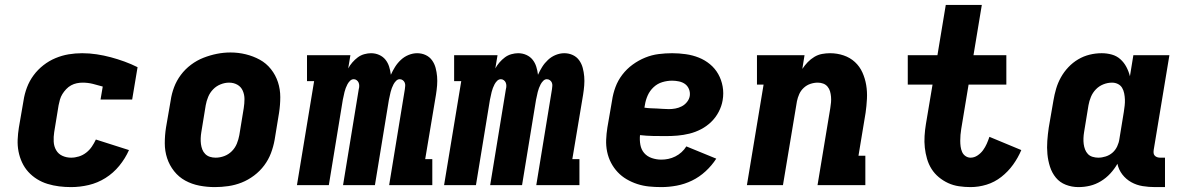

<svg xmlns="http://www.w3.org/2000/svg" viewBox="-20 -755 4840 783"><path d="M270 8Q245 8 221 5Q197 2 174 -5Q151 -12 131 -24.5Q111 -37 95.5 -54Q80 -71 70 -92.5Q60 -114 55.5 -137.5Q51 -161 52 -185.5Q53 -210 57 -235L76 -345Q80 -372 90 -398.5Q100 -425 117 -448Q134 -471 157 -489Q180 -507 206.5 -518Q233 -529 260 -533.5Q287 -538 315 -538Q345 -538 374.5 -533.5Q404 -529 432 -521.5Q460 -514 487.5 -504Q515 -494 541 -481L519 -349H390L399 -402Q379 -408 358.5 -413Q338 -418 317 -418Q305 -418 293 -415.5Q281 -413 270 -407Q259 -401 250 -391.5Q241 -382 234.5 -371.5Q228 -361 224.5 -349Q221 -337 219 -326L201 -216Q198 -197 199 -177.5Q200 -158 209 -142.5Q218 -127 234.5 -119.5Q251 -112 270 -112Q286 -112 302 -117Q318 -122 331.5 -132.5Q345 -143 354.5 -157Q364 -171 371 -186L506 -143Q491 -109 466.5 -79Q442 -49 410 -29Q378 -9 342 -0.5Q306 8 270 8Z M856 8Q824 8 793 2Q762 -4 735.5 -18.5Q709 -33 690 -57Q671 -81 661.5 -110Q652 -139 652 -171Q652 -203 657 -235L676 -345Q680 -373 690 -399.5Q700 -426 717.5 -449.5Q735 -473 759 -491Q783 -509 810 -519.5Q837 -530 864.5 -535.5Q892 -541 920 -541Q952 -541 982.5 -533.5Q1013 -526 1039.5 -511.5Q1066 -497 1085 -473Q1104 -449 1113.5 -420Q1123 -391 1123 -359Q1123 -327 1118 -295L1100 -185Q1095 -157 1085 -130.5Q1075 -104 1057.5 -80.5Q1040 -57 1016 -39Q992 -21 965.5 -10.5Q939 0 911 4Q883 8 856 8ZM859 -112Q877 -112 894.5 -118.5Q912 -125 925.5 -138.5Q939 -152 946 -169.5Q953 -187 956 -204L974 -314Q977 -333 977 -351Q977 -369 970 -385Q963 -401 948 -409.5Q933 -418 914 -418Q897 -418 879.5 -411Q862 -404 849 -390.5Q836 -377 829 -360Q822 -343 819 -326L801 -216Q799 -204 798.5 -191.5Q798 -179 799.5 -167.5Q801 -156 805 -145.5Q809 -135 817 -127Q825 -119 836 -115.5Q847 -112 859 -112Z M1191 0 1261 -424H1232V-530H1409L1400 -476Q1407 -489 1417 -500.5Q1427 -512 1439 -521Q1451 -530 1465.5 -534Q1480 -538 1493 -538Q1511 -538 1526.5 -531Q1542 -524 1552 -511.5Q1562 -499 1567 -483Q1572 -467 1574 -450Q1581 -466 1591 -482Q1601 -498 1615 -511Q1629 -524 1646.5 -531Q1664 -538 1681 -538Q1700 -538 1716 -530.5Q1732 -523 1742 -509Q1752 -495 1756.5 -478Q1761 -461 1762.5 -443Q1764 -425 1762.5 -406.5Q1761 -388 1758 -369L1714 -106H1743V0H1567L1631 -391Q1632 -398 1632.5 -405Q1633 -412 1630.5 -418Q1628 -424 1622.5 -428Q1617 -432 1610 -432Q1602 -432 1595.5 -425.5Q1589 -419 1585 -411.5Q1581 -404 1578 -396Q1575 -388 1573 -380Q1571 -372 1569.5 -364Q1568 -356 1566 -348L1509 0H1379L1443 -391Q1445 -398 1445 -405Q1445 -412 1442.5 -418Q1440 -424 1434.5 -428Q1429 -432 1423 -432Q1414 -432 1407.5 -425.5Q1401 -419 1397 -411.5Q1393 -404 1390 -396Q1387 -388 1385 -380Q1383 -372 1381.5 -364Q1380 -356 1378 -348L1321 0Z M1791 0 1861 -424H1832V-530H2009L2000 -476Q2007 -489 2017 -500.5Q2027 -512 2039 -521Q2051 -530 2065.5 -534Q2080 -538 2093 -538Q2111 -538 2126.5 -531Q2142 -524 2152 -511.5Q2162 -499 2167 -483Q2172 -467 2174 -450Q2181 -466 2191 -482Q2201 -498 2215 -511Q2229 -524 2246.5 -531Q2264 -538 2281 -538Q2300 -538 2316 -530.5Q2332 -523 2342 -509Q2352 -495 2356.5 -478Q2361 -461 2362.5 -443Q2364 -425 2362.5 -406.5Q2361 -388 2358 -369L2314 -106H2343V0H2167L2231 -391Q2232 -398 2232.5 -405Q2233 -412 2230.5 -418Q2228 -424 2222.5 -428Q2217 -432 2210 -432Q2202 -432 2195.5 -425.5Q2189 -419 2185 -411.5Q2181 -404 2178 -396Q2175 -388 2173 -380Q2171 -372 2169.5 -364Q2168 -356 2166 -348L2109 0H1979L2043 -391Q2045 -398 2045 -405Q2045 -412 2042.5 -418Q2040 -424 2034.5 -428Q2029 -432 2023 -432Q2014 -432 2007.5 -425.5Q2001 -419 1997 -411.5Q1993 -404 1990 -396Q1987 -388 1985 -380Q1983 -372 1981.5 -364Q1980 -356 1978 -348L1921 0Z M2677 8Q2651 8 2626.5 5.5Q2602 3 2579 -4.5Q2556 -12 2535.5 -24Q2515 -36 2499 -53Q2483 -70 2472 -91Q2461 -112 2456 -136Q2451 -160 2452 -185Q2453 -210 2457 -235L2476 -345Q2480 -373 2490 -400Q2500 -427 2518 -450.5Q2536 -474 2560 -491.5Q2584 -509 2611 -520Q2638 -531 2666 -534.5Q2694 -538 2721 -538Q2749 -538 2777 -534Q2805 -530 2830 -520Q2855 -510 2875.5 -493Q2896 -476 2909 -453Q2922 -430 2927 -402.5Q2932 -375 2927 -346Q2923 -322 2911 -299Q2899 -276 2880.5 -258Q2862 -240 2839 -228Q2816 -216 2791.5 -210Q2767 -204 2743 -202Q2719 -200 2695 -200Q2669 -200 2642.5 -200.5Q2616 -201 2590 -204Q2588 -184 2591.5 -164.5Q2595 -145 2607 -131Q2619 -117 2638 -110.5Q2657 -104 2677 -104Q2691 -104 2705.5 -107Q2720 -110 2734 -117Q2748 -124 2759.5 -134.5Q2771 -145 2779 -158L2901 -108Q2883 -80 2857.5 -56.5Q2832 -33 2802 -18.5Q2772 -4 2740 2Q2708 8 2677 8ZM2708 -310Q2721 -310 2734.5 -312.5Q2748 -315 2760.5 -321.5Q2773 -328 2782 -339.5Q2791 -351 2793 -364Q2795 -379 2789.5 -392Q2784 -405 2773.5 -412.5Q2763 -420 2749 -423Q2735 -426 2721 -426Q2701 -426 2681 -420Q2661 -414 2645.5 -399.5Q2630 -385 2621.5 -366Q2613 -347 2610 -327L2608 -316Q2621 -314 2633.5 -313.5Q2646 -313 2658.5 -312.5Q2671 -312 2683.5 -311Q2696 -310 2708 -310Z M3026 0 3094 -410H3067V-530H3261L3252 -474Q3262 -489 3274 -501.5Q3286 -514 3301 -523Q3316 -532 3332.5 -535Q3349 -538 3365 -538Q3394 -538 3420.5 -529Q3447 -520 3466.5 -502Q3486 -484 3497 -459.5Q3508 -435 3512.5 -408Q3517 -381 3515.5 -352Q3514 -323 3510 -295L3481 -120H3509V0H3314L3366 -314Q3368 -326 3369 -337.5Q3370 -349 3369 -360.5Q3368 -372 3365 -382.5Q3362 -393 3355 -401.5Q3348 -410 3337.5 -414Q3327 -418 3315 -418Q3300 -418 3285 -413Q3270 -408 3258 -397Q3246 -386 3239.5 -371.5Q3233 -357 3230 -342L3173 0Z M3938 8Q3914 8 3890.5 4.5Q3867 1 3846.5 -8.5Q3826 -18 3808.5 -32.5Q3791 -47 3779 -66Q3767 -85 3760.5 -107.5Q3754 -130 3751.5 -153Q3749 -176 3750.5 -200.5Q3752 -225 3756 -249L3783 -410H3682V-530H3803L3837 -735H3984L3950 -530H4084V-410H3930L3900 -229Q3898 -217 3897 -205Q3896 -193 3896 -181Q3896 -169 3897.5 -157.5Q3899 -146 3903.5 -135.5Q3908 -125 3917.5 -118.5Q3927 -112 3938 -112Q3953 -112 3966.5 -121Q3980 -130 3989 -142.5Q3998 -155 4004 -168.5Q4010 -182 4015 -197L4145 -143Q4132 -112 4111.5 -83.5Q4091 -55 4063.5 -33.5Q4036 -12 4003.5 -2Q3971 8 3938 8Z M4378 8Q4351 8 4326.5 -1.5Q4302 -11 4286 -30.5Q4270 -50 4262 -75Q4254 -100 4251.5 -126.5Q4249 -153 4251 -180.5Q4253 -208 4257 -235L4276 -345Q4280 -369 4287 -393Q4294 -417 4306.5 -439.5Q4319 -462 4337 -481Q4355 -500 4377 -513Q4399 -526 4423.5 -532Q4448 -538 4473 -538Q4494 -538 4514 -532.5Q4534 -527 4549 -513.5Q4564 -500 4573.5 -482Q4583 -464 4588 -444L4602 -530H4749L4685 -144Q4684 -137 4684.5 -131Q4685 -125 4689 -120.5Q4693 -116 4699 -114Q4705 -112 4711 -112H4731V8H4691Q4665 8 4640 4Q4615 0 4593.5 -12Q4572 -24 4557 -43.5Q4542 -63 4537 -87Q4525 -66 4508 -47.5Q4491 -29 4469.5 -16Q4448 -3 4425 2.5Q4402 8 4378 8ZM4459 -112Q4474 -112 4489.5 -117Q4505 -122 4517 -132.5Q4529 -143 4536 -158Q4543 -173 4545 -188L4563 -298Q4565 -311 4566.5 -324Q4568 -337 4567.5 -349.5Q4567 -362 4564.5 -374.5Q4562 -387 4556 -397Q4550 -407 4539 -412.5Q4528 -418 4515 -418Q4497 -418 4479.5 -411Q4462 -404 4449 -390.5Q4436 -377 4429 -360Q4422 -343 4419 -326L4401 -216Q4399 -204 4398.5 -191.5Q4398 -179 4399.5 -167.5Q4401 -156 4405 -145.5Q4409 -135 4416.5 -127Q4424 -119 4435.5 -115.5Q4447 -112 4459 -112Z"/></svg>

Font: Iosevka Slab Heavy Extended
Style: Italic
Weight: 900
Width: 7
Italic angle: -9°
Monospace: yes
Designer: Belleve Invis
Foundry: Belleve Invis
Version: Version 11.1.0; ttfautohint (v1.8.3)